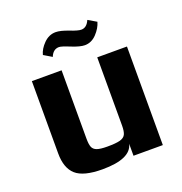

<svg xmlns="http://www.w3.org/2000/svg" viewBox="-123 -769 840 886"><g transform="rotate(-20 297.5 -326.0)"><path d="M64 0ZM64 -129V-484H210V-149Q210 -121 215.5 -107Q221 -93 237.5 -87Q254 -81 288 -81Q331 -81 351 -86.5Q371 -92 378 -106Q385 -120 385 -149V-484H531V0H387V-59Q371 10 232 10Q139 10 101.5 -23.5Q64 -57 64 -129ZM153 -580Q160 -608 185.5 -633.5Q211 -659 244 -659Q267 -659 306 -644Q344 -629 360 -629Q387 -629 401 -662L442 -638Q434 -609 409 -582.5Q384 -556 351 -556Q328 -556 286 -573Q247 -589 235 -589Q206 -589 193 -556Z"/></g></svg>

Font: Play
Style: Bold
Weight: 700
Designer: Jonas Hecksher (Cyrillic expansion: Cyreal)
Foundry: Jonas Hecksher, Playtype, e-types AS
Version: Version 2.101; ttfautohint (v1.5.65-e2d9)